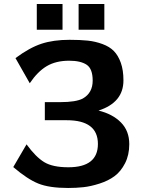

<svg xmlns="http://www.w3.org/2000/svg" viewBox="-20 -914 712 955"><path d="M163 -766V-894H291V-766ZM371 -766V-894H499V-766ZM46 -83 112 -196Q158 -133 200 -107.5Q242 -82 320 -82Q467 -82 467 -198Q467 -316 312 -316H203V-406H280Q358 -406 392 -424Q441 -452 441 -513Q441 -572 411 -592Q381 -612 324 -612Q258 -612 212.5 -585Q167 -558 128 -500L57 -625Q127 -677 186.5 -696.5Q246 -716 326 -716Q379 -716 416.5 -712Q454 -708 489.5 -695Q525 -682 546.5 -660Q568 -638 581 -601.5Q594 -565 594 -514Q594 -404 470 -364Q540 -347 581.5 -305Q623 -263 623 -197Q623 -143 602 -102Q581 -61 550 -38Q519 -15 475.5 -1Q432 13 395.5 17Q359 21 319 21Q225 21 170.5 -1Q116 -23 46 -83Z"/></svg>

Font: Coval
Style: Black
Weight: 1000
Foundry: Context Ltd
Version: Version 001.000